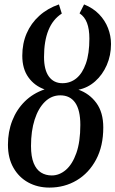

<svg xmlns="http://www.w3.org/2000/svg" viewBox="-20 -839 523 870"><path d="M204 11Q150.5 11 108 -12.2Q65.5 -35.5 40.8 -79Q16 -122.5 16 -183.5Q16 -242.5 35.8 -292.8Q55.5 -343 92.5 -379.5Q129.5 -416 182 -434Q136.5 -450 108.8 -488.5Q81 -527 81 -586.5Q81 -642 100.8 -687.8Q120.5 -733.5 157.8 -767.2Q195 -801 247 -819L260 -777.5Q219.5 -751.5 199.5 -702.2Q179.5 -653 179.5 -581Q179.5 -522.5 201.5 -492.2Q223.5 -462 263 -462Q299 -462 326.2 -484.2Q353.5 -506.5 369.2 -551.2Q385 -596 385 -664Q385 -707 374.2 -735.2Q363.5 -763.5 340.5 -778.5L361 -819Q402 -802.5 429 -774.5Q456 -746.5 469.5 -711.5Q483 -676.5 483 -639.5Q483 -588 463.8 -544Q444.5 -500 411.2 -470.5Q378 -441 335.5 -432.5Q385.5 -415 416.8 -372.2Q448 -329.5 448 -261.5Q448 -177 415.5 -116Q383 -55 327.8 -22Q272.5 11 204 11ZM214.5 -44Q249 -44 278.5 -69.2Q308 -94.5 326 -145.5Q344 -196.5 344 -273Q344 -340 320.8 -373.5Q297.5 -407 253 -407Q213.5 -407 183.5 -377.8Q153.5 -348.5 137 -297Q120.5 -245.5 120.5 -177.5Q120.5 -129.5 132.5 -100Q144.5 -70.5 165.8 -57.2Q187 -44 214.5 -44Z"/></svg>

Font: Merriweather 24pt SemiCondensed
Style: Italic
Weight: 400
Width: 4
Italic angle: -7.8°
Designer: Eben Sorkin
Foundry: Eben Sorkin
Version: Version 2.101